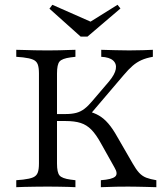

<svg xmlns="http://www.w3.org/2000/svg" viewBox="-20 -778 699 798"><path d="M171 -2.4Q147.6 -2.4 124.6 -2Q101.6 -1.6 81.5 -1.2Q61.3 -0.8 47.6 0V-29L75.8 -31.5Q103.2 -34.7 117.3 -40.7Q131.5 -46.8 136.7 -60.1Q141.9 -73.4 141.9 -98.4V-472.6Q141.9 -497.6 136.7 -510.9Q131.5 -524.2 117.3 -530.2Q103.2 -536.3 75.8 -539.5L47.6 -541.9V-571Q61.3 -571 81.5 -570.2Q101.6 -569.4 124.6 -569Q147.6 -568.5 171 -568.5H179H185.5Q205.6 -568.5 225.8 -569Q246 -569.4 263.7 -570.2Q281.5 -571 293.5 -571V-541.9L273.4 -539.5Q237.9 -534.7 227.4 -522.2Q216.9 -509.7 216.9 -472.6V-98.4Q216.9 -61.3 227.4 -48.8Q237.9 -36.3 273.4 -31.5L293.5 -29V0Q281.5 -0.8 263.7 -1.2Q246 -1.6 225.8 -2Q205.6 -2.4 185.5 -2.4H179ZM399.2 0V-29Q445.2 -32.3 458.5 -44Q471.8 -55.6 455.6 -82.3L400 -181.5Q379.8 -218.5 360.1 -238.7Q340.3 -258.9 315.3 -266.9Q290.3 -275 252.4 -275H200.8V-304H252.4Q278.2 -304 296.8 -308.9Q315.3 -313.7 331 -325.8Q346.8 -337.9 362.9 -357.3L433.1 -439.5Q457.3 -468.5 461.3 -490.7Q465.3 -512.9 450 -526.6Q434.7 -540.3 400.8 -541.9V-571Q432.3 -570.2 459.7 -569.4Q487.1 -568.5 516.9 -568.5Q548.4 -568.5 573.4 -569.4Q598.4 -570.2 615.3 -571V-541.9Q587.9 -537.1 568.1 -528.2Q548.4 -519.4 531.5 -504.8Q514.5 -490.3 493.5 -465.3L350 -296.8L343.5 -316.1Q371 -309.7 391.5 -297.6Q412.1 -285.5 430.2 -264.5Q448.4 -243.5 467.7 -208.9L531.5 -98.4Q545.2 -74.2 558.1 -60.1Q571 -46 587.9 -39.5Q604.8 -33.1 629.8 -29V0Q605.6 -0.8 585.9 -1.2Q566.1 -1.6 548.8 -2Q531.5 -2.4 512.9 -2.4Q488.7 -2.4 464.1 -2Q439.5 -1.6 399.2 0ZM468.5 -758.1 480.6 -742.7 343.5 -625.8H315.3L185.5 -741.9L197.6 -758.1L382.3 -676.6L331.5 -672.6Z"/></svg>

Font: Playfair 5pt SemiExpanded Light Light
Style: Regular
Weight: 300
Version: Version 2.203